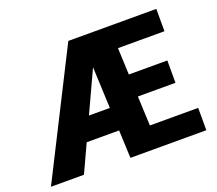

<svg xmlns="http://www.w3.org/2000/svg" viewBox="-119 -876 1178 1041"><g transform="rotate(-20 470.0 -355.5)"><path d="M904.3 -128.9V0H466.3L459.5 -160.6H272.5L198.2 0H7.8L366.7 -710.9H874.5V-582H606.4L612.8 -427.7H835V-298.8H618.2L625.5 -128.9ZM333.5 -292.5H454.1L443.8 -530.8Z"/></g></svg>

Font: Mardoto Black
Style: Regular
Weight: 900
Designer: Christian Robertson, Vahan Hovhannisyan
Foundry: Google
Version: Version 1.000